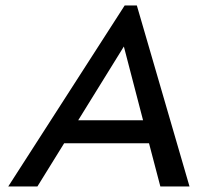

<svg xmlns="http://www.w3.org/2000/svg" viewBox="-20 -674 715 694"><path d="M427.7 -505.9 497.1 -239.3H262.7ZM115.2 0 211.9 -156.2H518.6L559.6 0H665L474.6 -654.3H430.7L9.8 0Z"/></svg>

Font: Sen-gleads
Style: Italic
Weight: 400
Designer: Kosal Sen, Philatype
Foundry: Philatype
Version: Version 1.004; ttfautohint (v1.8.3)